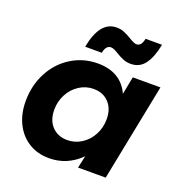

<svg xmlns="http://www.w3.org/2000/svg" viewBox="-135 -873 954 998"><g transform="rotate(20 342.0 -373.5)"><path d="M28 -232Q28 -319 65.5 -390.5Q103 -462 169 -503Q235 -544 315 -544Q379 -544 423 -517.5Q467 -491 490 -440L509 -538H662L555 0H402L417 -68Q343 6 242 6Q179 6 130.5 -24Q82 -54 55 -108Q28 -162 28 -232ZM456 -287Q456 -344 424 -378Q392 -412 339 -412Q297 -412 261 -389Q225 -366 204 -326.5Q183 -287 183 -241Q183 -183 215 -149Q247 -115 300 -115Q342 -115 378 -138Q414 -161 435 -200.5Q456 -240 456 -287ZM474 -600Q452 -600 433 -607.5Q414 -615 391 -629Q380 -636 369 -641Q358 -646 350 -646Q322 -646 314 -603H222Q250 -753 343 -753Q366 -753 385 -745Q404 -737 427 -723Q455 -706 467 -706Q482 -706 490.5 -717Q499 -728 503 -749H594Q580 -677 551.5 -638.5Q523 -600 474 -600Z"/></g></svg>

Font: Gontserrat SemiBold
Style: Italic
Weight: 600
Italic angle: -11.3°
Designer: Julieta Ulanovsky
Foundry: Julieta Ulanovsky
Version: Version 6.001